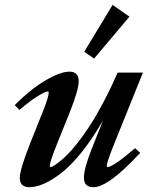

<svg xmlns="http://www.w3.org/2000/svg" viewBox="-20 -760 628 791"><path d="M367.7 -518.6 327.1 -546.9 443.8 -739.7 513.2 -691.4ZM100.6 11.2Q61.5 11.2 61.5 -27.8Q61.5 -61 105 -171.4L158.7 -305.7Q180.7 -362.3 180.7 -377.9Q180.7 -383.3 177.2 -383.3Q167 -383.3 136.5 -364.7Q106 -346.2 60.1 -307.1L40.5 -327.1Q108.4 -394.5 168.9 -429.7Q229.5 -464.8 266.1 -464.8Q304.2 -464.8 304.2 -425.3Q304.2 -391.6 271 -306.6L210.9 -156.7Q185.1 -92.3 185.1 -75.2Q185.1 -71.8 189 -71.8Q191.9 -71.8 200 -76.2Q208 -80.6 223.4 -92.5Q238.8 -104.5 257.1 -122.6Q275.4 -140.6 299.8 -171.6Q324.2 -202.6 349.6 -241.5Q375 -280.3 405.3 -337.4Q435.5 -394.5 464.8 -460.9H568.8L444.8 -153.3Q419.9 -89.8 419.9 -76.7Q419.9 -71.8 423.3 -71.8Q445.3 -71.8 536.6 -149.4L557.6 -130.4Q427.2 11.2 364.7 11.2Q325.7 11.2 325.7 -27.8Q325.7 -64.9 357.4 -145.5L404.3 -263.7Q361.3 -189 316.9 -133.5Q272.5 -78.1 233.4 -47.9Q194.3 -17.6 161.4 -3.2Q128.4 11.2 100.6 11.2Z"/></svg>

Font: Elstob 6pt
Style: Italic
Weight: 700
Italic angle: -20°
Designer: Peter S. Baker
Version: Version 1.015